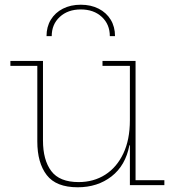

<svg xmlns="http://www.w3.org/2000/svg" viewBox="-20 -784 745 813"><path d="M530 -505H414V-526H554V-21H676V0H530ZM162 -526V-189Q162 -106.5 197 -59.8Q232 -13 313 -13Q376.5 -13 425.5 -44.2Q474.5 -75.5 502.2 -134Q530 -192.5 530 -275L539 -169H528Q511.5 -83 452.2 -37Q393 9 309 9Q217.5 9 177.8 -42.8Q138 -94.5 138 -185V-505H24V-526ZM467 -631Q467 -670.5 448.8 -700.5Q430.5 -730.5 397.8 -747.2Q365 -764 322 -764Q279 -764 246.2 -747.2Q213.5 -730.5 195.2 -700.5Q177 -670.5 177 -631H199Q199 -681 233.2 -712.5Q267.5 -744 322 -744Q377 -744 411 -712.5Q445 -681 445 -631Z"/></svg>

Font: Hepta Slab ExtraLight
Style: Regular
Weight: 200
Designer: Michael LaGattuta
Foundry: Michael LaGattuta
Version: Version 1.100